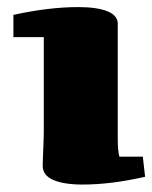

<svg xmlns="http://www.w3.org/2000/svg" viewBox="-20 -505 421 531"><path d="M17.1 -463.9Q115.7 -485.4 196.3 -485.4Q248 -485.4 276.9 -473.9Q305.7 -462.4 305.7 -439V-116.7Q305.7 -89.8 310.1 -71.8H375L381.3 -16.1Q287.1 5.4 208.5 5.4Q156.7 5.4 127.4 -7.3Q98.1 -20 98.1 -46.4Q98.1 -53.2 98.6 -65.7Q99.1 -78.1 99.6 -91.8Q100.1 -105.5 100.6 -118.2Q101.1 -130.9 101.1 -138.7V-402.3H17.1Z"/></svg>

Font: Tienne Black
Style: Regular
Weight: 900
Designer: vernon adams
Foundry: vernon adams
Version: Version 001.001